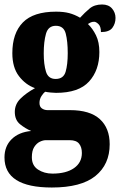

<svg xmlns="http://www.w3.org/2000/svg" viewBox="-32 -602 535 856"><path d="M199 234Q-12 234 -12 100Q-12 50 20 18.5Q52 -13 107 -18Q81 -29 57.5 -48Q34 -67 34 -103Q34 -137 59 -162Q84 -187 124 -209Q82 -224 52.5 -262.5Q23 -301 23 -365Q23 -454 70 -502Q117 -550 218 -550Q252 -550 276.5 -543.5Q301 -537 325 -523Q346 -546 367.5 -564Q389 -582 423 -582Q452 -582 467.5 -564Q483 -546 483 -522Q483 -497 469 -478Q455 -459 418 -459Q418 -484 407 -494.5Q396 -505 388 -505Q378 -505 371.5 -501.5Q365 -498 360 -495Q381 -475 396 -444.5Q411 -414 411 -370Q411 -289 365 -238.5Q319 -188 218 -188Q209 -188 193.5 -189.5Q178 -191 170 -193Q162 -188 153 -174Q144 -160 144 -143Q144 -126 155 -118.5Q166 -111 180 -111H280Q369 -111 413 -71Q457 -31 457 41Q457 131 393.5 182.5Q330 234 199 234ZM216 -250Q251 -250 260.5 -282Q270 -314 270 -365Q270 -418 261 -452.5Q252 -487 217 -487Q183 -487 173 -451.5Q163 -416 163 -364Q163 -315 173 -282.5Q183 -250 216 -250ZM202 172Q263 172 298 147.5Q333 123 333 80Q333 54 320.5 38.5Q308 23 279 23H172Q160 23 145.5 30Q131 37 120.5 53.5Q110 70 110 99Q110 136 137.5 154Q165 172 202 172Z"/></svg>

Font: Noto Serif Tamil ExtraCondensed Black
Style: Italic
Weight: 900
Width: 2
Italic angle: -12°
Designer: Indian Type Foundry, Tom Grace, and the Monotype Design Team
Foundry: Monotype Imaging Inc.
Version: Version 2.003; ttfautohint (v1.8.4.7-5d5b)